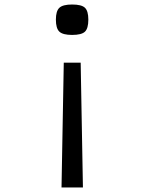

<svg xmlns="http://www.w3.org/2000/svg" viewBox="-20 -650 640 852"><path d="M253 182 263 -372H338L348 182ZM300 -495Q259 -495 243.5 -509.5Q228 -524 228 -563Q228 -601 243.5 -615.5Q259 -630 300 -630Q342 -630 357 -615.5Q372 -601 372 -563Q372 -524 357 -509.5Q342 -495 300 -495Z"/></svg>

Font: Victor Mono Thin
Style: Regular
Weight: 400
Monospace: yes
Version: Version 1.561;gftools[0.9.30]